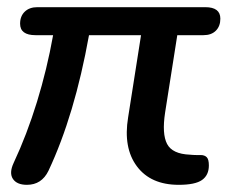

<svg xmlns="http://www.w3.org/2000/svg" viewBox="-20 -508 642 535"><path d="M55 7Q27 7 16 -9.5Q5 -26 18 -54Q55 -133 83 -224Q111 -315 128 -410H79Q36 -410 36 -442Q36 -463 49 -475.5Q62 -488 84 -488H552Q594 -488 594 -456Q594 -435 581.5 -422.5Q569 -410 547 -410H474L440 -194Q431 -135 445.5 -107Q460 -79 509 -77Q519 -76 526.5 -76Q534 -76 539 -76Q550 -76 556 -70Q562 -64 562 -47Q562 -20 543 -6.5Q524 7 478 7Q400 7 361.5 -44.5Q323 -96 337 -181L373 -410H228Q188 -187 115 -32Q96 7 55 7Z"/></svg>

Font: Nunito SemiBold
Style: Italic
Weight: 600
Italic angle: -9°
Designer: Vernon Adams
Foundry: Vernon Adams
Version: Version 3.601; ttfautohint (v1.8.2.53-6de2)